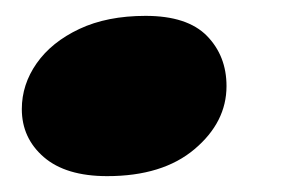

<svg xmlns="http://www.w3.org/2000/svg" viewBox="-20 -211 363 242"><path d="M115 11Q63 11 35.2 -13Q7.5 -37 7.5 -73.5Q7.5 -104.5 26.2 -131.2Q45 -158 80 -174.5Q115 -191 163.5 -191Q216 -191 240.8 -165.8Q265.5 -140.5 265.5 -102.5Q265.5 -57 225.2 -23Q185 11 115 11Z"/></svg>

Font: Fraunces 9pt S000 Black
Style: Italic
Weight: 900
Italic angle: -16°
Version: Version 1.000; ttfautohint (v1.8.3)